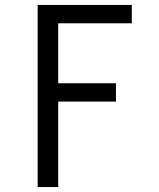

<svg xmlns="http://www.w3.org/2000/svg" viewBox="-20 -755 640 775"><path d="M132 0V-735H512V-661H215V-419H448V-345H215V0Z"/></svg>

Font: Monocode
Style: Regular
Weight: 400
Designer: Belleve Invis
Foundry: Belleve Invis
Version: Version 16.1.0; ttfautohint (v1.8.4)